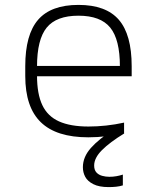

<svg xmlns="http://www.w3.org/2000/svg" viewBox="-20 -550 640 783"><path d="M340 10Q210 10 146.5 -51.5Q83 -113 83 -240V-280Q83 -409 135.5 -469.5Q188 -530 300 -530Q412 -530 464.5 -469.5Q517 -409 517 -280V-239H109V-281H486L469 -265V-279Q469 -389 429.5 -437.5Q390 -486 300 -486Q210 -486 170.5 -437.5Q131 -389 131 -279V-241Q131 -167 152.5 -121.5Q174 -76 220.5 -55Q267 -34 341 -34Q376 -34 413 -38Q450 -42 486 -50V-6Q453 1 415 5.5Q377 10 340 10ZM423 213Q384 213 360.5 201Q337 189 327.5 171Q318 153 318 132Q318 90 351 53Q384 16 443 -21L487 -6Q428 30 396 62Q364 94 364 125Q364 143 373 153Q382 163 396.5 167Q411 171 426 171Q441 171 455 168.5Q469 166 481 162V206Q468 210 453.5 211.5Q439 213 423 213Z"/></svg>

Font: M PLUS Code Latin Expanded Light
Style: Regular
Weight: 300
Width: 7
Designer: Coji Morishita
Foundry: UNDERFOREST DESIGN
Version: Version 1.002; ttfautohint (v1.8.3)